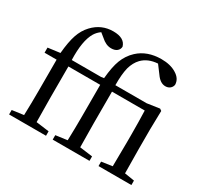

<svg xmlns="http://www.w3.org/2000/svg" viewBox="-165 -1045 1338 1270"><g transform="rotate(30 504.0 -410.5)"><path d="M38 0V-34L126 -46Q129 -139 129 -230V-471H37V-510L129 -522Q137 -611 155 -664Q173 -717 208 -754Q271 -821 361 -821Q448 -821 464 -763Q463 -742 447 -729Q431 -716 403 -716Q363 -716 325 -751L294 -776Q269 -759 253 -733Q212 -664 217 -519H440L462 -522Q470 -612 490 -664Q511 -719 553 -758Q621 -821 729 -821Q798 -821 843 -793Q890 -765 891 -719Q888 -701 874 -689.5Q860 -678 839 -678Q800 -678 768 -724L723 -784Q649 -779 606 -735Q576 -704 562 -654Q549 -602 550 -519H789L884 -533L898 -523L895 -381V-230Q895 -158 897 -46L972 -34V0H721V-34L803 -46Q805 -158 805 -230V-295Q805 -387 802 -471H552V-230Q552 -169 554 -47L652 -34V0H371V-34L459 -46Q462 -139 462 -230V-471H219V-230Q219 -169 221 -47L320 -34V0Z"/></g></svg>

Font: GenRyuMin TW M
Style: Regular
Weight: 500
Version: Version 1.501;PS 1;hotconv 16.6.51;makeotf.lib2.5.65220